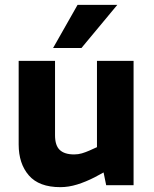

<svg xmlns="http://www.w3.org/2000/svg" viewBox="-20 -764 634 792"><path d="M229 8Q141 8 99 -40.5Q57 -89 57 -168V-513H207V-206Q207 -164 226.5 -145.5Q246 -127 286 -127Q303 -127 318 -131.5Q333 -136 349 -143L380 -157V-513H531V0H418L400 -88L430 -65L371 -33Q334 -14 298.5 -3Q263 8 229 8ZM199 -566 300 -744H464L316 -566Z"/></svg>

Font: REM SemiBold
Style: Regular
Weight: 600
Designer: Octavio Pardo
Foundry: Ashler Design
Version: Version 1.005;gftools[0.9.28]